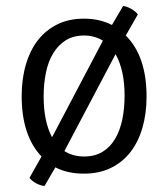

<svg xmlns="http://www.w3.org/2000/svg" viewBox="-20 -565 559 638"><path d="M398 -447Q467 -378 467 -244Q467 -187 453 -139.5Q439 -92 412.5 -58.5Q386 -25 347.5 -6.5Q309 12 259 12Q204 12 164 -9L128 53Q115 52 100 44Q85 36 78 26L118 -45Q52 -114 52 -246Q52 -303 66 -350.5Q80 -398 106 -431.5Q132 -465 170.5 -484Q209 -503 259 -503Q311 -503 352 -482L389 -545Q401 -544 416 -535.5Q431 -527 438 -517ZM364 -385 194 -63Q222 -45 260 -45Q296 -45 321.5 -61Q347 -77 363 -104.5Q379 -132 386.5 -168.5Q394 -205 394 -247Q394 -332 364 -385ZM153 -109 322 -430Q293 -447 260 -447Q224 -447 198.5 -431Q173 -415 156.5 -387.5Q140 -360 132.5 -323Q125 -286 125 -245Q125 -161 153 -109Z"/></svg>

Font: Signika
Style: Light
Weight: 300
Designer: Anna Giedrys
Foundry: Anna Giedrys
Version: Version 1.001